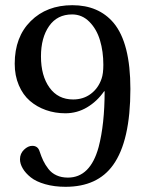

<svg xmlns="http://www.w3.org/2000/svg" viewBox="-20 -700 570 732"><path d="M36.1 -457Q36.1 -559.1 97.2 -619.6Q158.2 -680.2 255.9 -680.2Q356 -680.2 413.1 -612.8Q477.1 -536.1 477.1 -360.8Q477.1 -162.6 411.1 -70.8Q351.6 12.2 230 12.2Q187 12.2 152.1 2.2Q117.2 -7.8 97.2 -23.9Q77.1 -40 66.7 -57.9Q56.2 -75.7 56.2 -92.8Q56.2 -114.3 71.5 -129.2Q86.9 -144 103 -144Q124.5 -144 130.9 -123Q137.7 -102.5 145 -87.2Q152.3 -71.8 164.6 -55.9Q176.8 -40 195.6 -31.5Q214.4 -22.9 238.8 -22.9Q324.2 -22.9 356 -139.2Q378.9 -226.6 378.9 -352.1H377Q350.1 -313.5 312 -290.8Q273.9 -268.1 229 -268.1Q189.9 -268.1 155.3 -280.3Q120.6 -292.5 94 -315.4Q67.4 -338.4 51.8 -375Q36.1 -411.6 36.1 -457ZM136.2 -484.9Q136.2 -411.1 168.7 -366Q201.2 -320.8 258.8 -320.8Q297.9 -320.8 326.4 -342.3Q355 -363.8 367.2 -399.9Q374 -418.9 374 -453.1Q374 -503.4 361.3 -546.1Q348.6 -588.9 320.8 -616.9Q293 -645 254.9 -645Q198.2 -645 167.2 -600.6Q136.2 -556.2 136.2 -484.9Z"/></svg>

Font: Heuristica
Style: Regular
Weight: 400
Version: Version 1.0.2